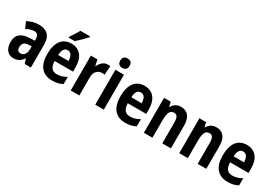

<svg xmlns="http://www.w3.org/2000/svg" viewBox="30 -1678 3686 2599"><g transform="rotate(30 1872.5 -378.0)"><path d="M252 -558C190 -558 127 -540 74 -510L118 -413C165 -438 202 -451 243 -451C289 -451 311 -421 311 -368V-341L233 -338C102 -332 34 -279 34 -163C34 -65 81 10 174 10C246 10 285 -17 322 -73H325L349 0H446V-363C446 -494 377 -558 252 -558ZM268 -252 312 -254V-205C312 -137 276 -95 227 -95C192 -95 171 -114 171 -161C171 -216 200 -250 268 -252Z M931 -756V-766H778C754 -721 720 -667 686 -619V-606H780C828 -647 901 -720 931 -756ZM762 -556C625 -556 546 -456 546 -270C546 -93 625 10 781 10C844 10 895 -2 942 -28V-140C890 -109 845 -96 790 -96C720 -96 681 -143 680 -237H968V-309C968 -462 893 -556 762 -556ZM762 -453C815 -453 842 -405 843 -331H681C684 -419 716 -453 762 -453Z M1328 -556C1266 -556 1221 -509 1197 -456H1190L1171 -546H1068V0H1203V-279C1203 -369 1249 -419 1326 -419C1332 -419 1350 -417 1358 -414L1368 -552C1353 -556 1338 -556 1328 -556Z M1519 -761C1472 -761 1446 -738 1446 -687C1446 -637 1474 -614 1519 -614C1565 -614 1592 -637 1592 -687C1592 -737 1567 -761 1519 -761ZM1586 -546H1452V0H1586Z M1906 -556C1769 -556 1690 -456 1690 -270C1690 -93 1769 10 1925 10C1988 10 2039 -2 2086 -28V-140C2034 -109 1989 -96 1934 -96C1864 -96 1825 -143 1824 -237H2112V-309C2112 -462 2037 -556 1906 -556ZM1906 -453C1959 -453 1986 -405 1987 -331H1825C1828 -419 1860 -453 1906 -453Z M2476 -556C2421 -556 2369 -534 2341 -478H2332L2317 -546H2212V0H2346V-262C2346 -388 2368 -440 2434 -440C2483 -440 2500 -400 2500 -323V0H2635V-360C2635 -491 2574 -556 2476 -556Z M3029 -556C2974 -556 2922 -534 2894 -478H2885L2870 -546H2765V0H2899V-262C2899 -388 2921 -440 2987 -440C3036 -440 3053 -400 3053 -323V0H3188V-360C3188 -491 3127 -556 3029 -556Z M3505 -556C3368 -556 3289 -456 3289 -270C3289 -93 3368 10 3524 10C3587 10 3638 -2 3685 -28V-140C3633 -109 3588 -96 3533 -96C3463 -96 3424 -143 3423 -237H3711V-309C3711 -462 3636 -556 3505 -556ZM3505 -453C3558 -453 3585 -405 3586 -331H3424C3427 -419 3459 -453 3505 -453Z"/></g></svg>

Font: Noto Sans Sinhala Condensed
Style: Bold
Weight: 700
Width: 3
Designer: Jelle Bosma - Monotype Design Team
Foundry: Monotype Imaging Inc.
Version: Version 2.006